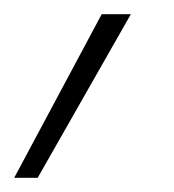

<svg xmlns="http://www.w3.org/2000/svg" viewBox="-51 -136 245 270"><path d="M-31 114 92 -116H133L2 114Z"/></svg>

Font: Ysabeau Infant ExtraLight
Style: Italic
Weight: 250
Italic angle: -12°
Designer: Christian Thalmann (Catharsis Fonts)
Version: Version 2.001;gftools[0.9.30]; featfreeze: ss01,ss02,lnum